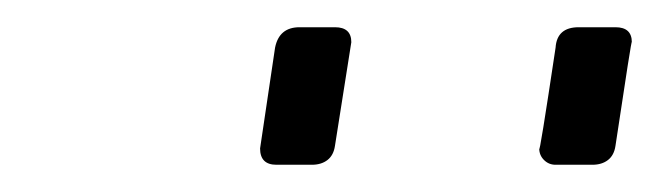

<svg xmlns="http://www.w3.org/2000/svg" viewBox="-20 -779 484 141"><path d="M171 -670 182 -744Q185 -759 200 -759H226Q238 -759 238 -748L226 -672Q225 -665 220.5 -661.5Q216 -658 209 -658H183Q171 -658 171 -670ZM376 -670Q376 -664 388 -744Q389 -759 405 -759H432Q444 -759 444 -748Q444 -752 432 -672Q431 -665 426.5 -661.5Q422 -658 415 -658H388Q383 -658 379.5 -661.5Q376 -665 376 -670Z"/></svg>

Font: Exo Light
Style: Italic
Weight: 300
Italic angle: -9°
Designer: Natanael Gama
Foundry: Natanael Gama
Version: Version 1.500; ttfautohint (v1.6)